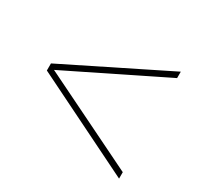

<svg xmlns="http://www.w3.org/2000/svg" viewBox="-111 -727 778 751"><g transform="rotate(30 278.0 -351.5)"><path d="M506 -110 50 -335V-367L506 -593V-564L73 -351L506 -139Z"/></g></svg>

Font: MuseoModerno Thin Thin
Style: Regular
Weight: 250
Version: Version 1.003